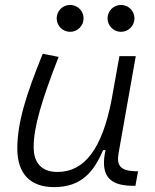

<svg xmlns="http://www.w3.org/2000/svg" viewBox="-20 -744 626 774"><path d="M198.2 10.3C309.6 10.3 358.9 -53.2 395.5 -138.7H405.3C385.7 -47.4 410.2 4.9 514.6 4.9H525.9L536.6 -53.7H523.4C466.3 -56.2 449.2 -75.7 458 -126.5L527.3 -517.6H461.4L429.7 -341.3C391.6 -144 320.3 -50.8 211.9 -50.8C149.4 -50.8 115.7 -85.4 115.7 -150.9C115.7 -232.9 148.9 -341.8 216.3 -514.6L152.3 -527.3C86.4 -365.2 49.8 -251 49.8 -145C49.8 -43.9 101.6 10.3 198.2 10.3ZM262.7 -615.7C292.5 -615.7 316.9 -640.1 316.9 -669.9C316.9 -700.2 292.5 -724.1 262.7 -724.1C232.9 -724.1 208.5 -700.2 208.5 -669.9C208.5 -640.1 232.9 -615.7 262.7 -615.7ZM467.8 -615.7C497.6 -615.7 522 -640.1 522 -669.9C522 -700.2 497.6 -724.1 467.8 -724.1C438 -724.1 413.6 -700.2 413.6 -669.9C413.6 -640.1 438 -615.7 467.8 -615.7Z"/></svg>

Font: Cascadia Mono PL Light
Style: Italic
Weight: 300
Italic angle: -10°
Monospace: yes
Designer: Aaron Bell
Foundry: Saja Typeworks
Version: Version 2404.023